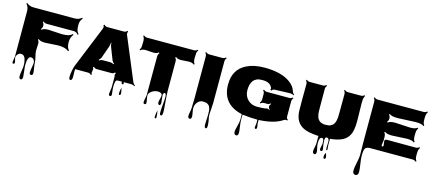

<svg xmlns="http://www.w3.org/2000/svg" viewBox="-68 -1421 5783 2552"><g transform="rotate(15 2823.5 -145.0)"><path d="M341.3 -201.7 337.4 -102.1Q337.4 -75.2 350.3 -22.7Q363.3 29.8 363.3 54.9Q363.3 80.1 371.6 125.5Q379.9 170.9 379.9 198.5Q379.9 226.1 356.2 226.1Q332.5 226.1 332.5 199Q332.5 171.9 341.1 126.7Q349.6 81.5 349.6 59.1Q349.6 36.6 334 18.3Q318.4 0 296.9 0Q248 0 248 118.7Q248 146.5 255.4 202.1Q262.7 257.8 262.7 278.3Q262.7 318.4 238.8 318.4Q226.6 318.4 220 307.9Q213.4 297.4 213.4 277.8Q213.4 258.3 221.9 206.5Q230.5 154.8 230.5 131.3Q230.5 107.9 227.8 87.2Q225.1 66.4 218 42.7Q210.9 19 195.6 4.4Q180.2 -10.3 156 -10.3Q131.8 -10.3 112.5 10.7Q93.3 31.7 93.3 50.5Q93.3 69.3 100.1 89.8Q106.9 110.4 106.9 121.6Q106.9 143.1 91.1 143.1Q75.2 143.1 75.2 121.6L86.9 43.5L86.4 -578.1Q86.4 -635.7 51.3 -674.3L61 -684.1Q100.1 -649.4 157.2 -649.4H720.7Q777.8 -649.4 816.9 -684.1L826.7 -674.3Q792 -635.3 792 -586.4Q792 -537.6 798.3 -510.7Q804.7 -483.9 826.7 -459L816.9 -449.2Q791 -483.9 752.4 -483.9H381.8Q354.5 -483.9 335 -502.4L325.7 -493.2Q344.2 -473.6 344.2 -445.8Q344.2 -418 325.7 -398.4L335 -389.2Q351.1 -404.8 373.8 -409.2Q396.5 -413.6 427.7 -413.6L613.3 -403.3Q658.7 -403.3 693.6 -411.1Q728.5 -418.9 753.4 -442.9L763.2 -433.1Q726.6 -393.1 726.6 -322.3Q726.6 -251.5 760.3 -216.3L750 -206.5Q705.6 -246.1 606.4 -246.1L423.8 -235.8Q356.9 -235.8 332.5 -260.3L323.2 -250.5Q341.3 -231.9 341.3 -201.7Z M901.4 31.2 902.8 108.9Q902.8 132.3 895.5 144.3Q888.2 156.2 877.9 156.2Q857.4 156.2 857.4 116.7Q857.4 77.1 867.2 29.1Q877 -19 884.3 -37.1L1118.7 -613.8Q1123.5 -626.5 1123.5 -638.7Q1123.5 -650.9 1115.2 -662.6L1128.9 -671.4Q1143.1 -650.4 1172.9 -650.4H1397.5Q1426.8 -650.4 1440.9 -671.4L1455.1 -662.6Q1446.8 -650.9 1446.8 -640.1Q1446.8 -629.4 1452.6 -614.3L1693.8 -36.6Q1705.1 -9.3 1728.5 6.3L1722.7 15.6Q1698.7 0 1669.4 0H1573.7Q1574.7 10.7 1574.7 15.1Q1574.7 31.2 1561.5 31.2Q1555.7 31.2 1551 26.6Q1546.4 22 1546.4 13.4Q1546.4 4.9 1547.4 0H1488.3Q1466.8 0 1460.4 23.4Q1452.6 52.2 1452.6 89.6Q1452.6 127 1457.5 157.7Q1462.4 188.5 1462.4 200Q1462.4 211.4 1456.8 218.5Q1451.2 225.6 1442.9 225.6Q1434.6 225.6 1428.7 218.8Q1422.9 211.9 1422.9 199.7Q1422.9 187.5 1429 152.3Q1435.1 117.2 1435.1 99.6V-37.6Q1430.2 -50.8 1430.2 -62Q1430.2 -73.2 1439 -85.9L1426.3 -95.2Q1411.6 -74.2 1382.3 -74.2H1181.6Q1152.3 -74.2 1137.7 -94.7L1125 -85.9Q1134.3 -72.8 1134.3 -61.5Q1134.3 -50.3 1130.9 -37.6V-37.1Q1126.5 -20.5 1126.5 -11.7Q1126.5 -2.9 1136.2 11.2L1123.5 20.5Q1108.9 0 1079.6 0H902.8Q901.4 9.3 901.4 31.2ZM1231.9 -209.5H1325.2Q1354.5 -209.5 1377.9 -193.8L1384.3 -203.1Q1361.3 -218.8 1351.1 -246.6L1289.1 -405.3Q1278.3 -433.1 1277.8 -461.9H1271.5Q1270.5 -429.7 1261.7 -405.3L1205.6 -247.1Q1195.3 -218.8 1172.9 -203.1L1179.2 -193.4Q1202.1 -209.5 1231.9 -209.5ZM1548.8 161.6Q1548.8 127.9 1561.5 77.1Q1575.7 135.7 1575.7 153.3Q1575.7 179.2 1562.3 179.2Q1548.8 179.2 1548.8 161.6Z M1680.7 -523.9 1683.1 -586.4Q1683.1 -640.1 1662.1 -660.6L1671.9 -670.4Q1691.4 -651.4 1720.2 -651.4H2361.3Q2391.1 -651.4 2410.2 -670.4L2419.9 -660.6Q2401.4 -642.1 2401.4 -611.8L2398.9 -549.3Q2398.9 -496.6 2419.9 -475.6L2410.2 -465.3Q2388.2 -487.8 2338.9 -487.8L2231 -481Q2179.7 -481 2157.2 -503.4L2147 -493.7Q2166 -475.1 2166 -444.8V-39.6Q2166 11.2 2175 111.8Q2184.1 212.4 2184.1 244.1Q2184.1 299.8 2164.1 299.8Q2144 299.8 2144 260.3Q2144 220.7 2150.6 153.1Q2157.2 85.4 2157.2 51.3Q2157.2 -2 2136.2 -2Q2126 -2 2120.1 10.3Q2114.3 22.5 2114.3 34.2L2125.5 136.2Q2125.5 171.4 2105.5 171.4Q2095.2 171.4 2090.3 161.1Q2085.4 150.9 2085.4 137.2Q2085.4 123.5 2094.2 92.5Q2103 61.5 2103 42Q2103 22.5 2086.2 12.2Q2069.3 2 2043.7 2Q2018.1 2 1990.5 12.2Q1962.9 22.5 1941.9 44.2Q1920.9 65.9 1920.9 87.2Q1920.9 108.4 1927.5 138.7Q1934.1 168.9 1934.1 189.2Q1934.1 209.5 1916 209.5Q1895.5 209.5 1895.5 187.7Q1895.5 166 1903.3 132.8Q1911.1 99.6 1911.1 83V-43.9Q1912.1 -311.5 1912.1 -444.8Q1912.1 -475.6 1930.7 -493.7L1920.9 -503.4Q1899.4 -481.4 1849.6 -481.4L1744.6 -487.8Q1694.3 -487.8 1671.9 -465.3L1662.1 -475.6Q1680.7 -494.1 1680.7 -523.9ZM2101.6 245.1Q2113.3 298.8 2113.3 338.4Q2113.3 355.5 2101.1 355.5Q2088.9 355.5 2088.9 339.8Q2088.9 295.9 2101.6 245.1Z M2761.2 263.2 2766.6 133.3Q2766.6 70.3 2762 53.7Q2757.3 37.1 2752.4 24.4Q2747.6 11.7 2739.7 3.9Q2731.9 -3.9 2721.2 -10.7Q2700.7 -24.4 2656.7 -24.4Q2612.8 -24.4 2582.8 11.2Q2552.7 46.9 2552.7 96.7Q2552.7 115.2 2560.1 152.1Q2567.4 189 2567.4 207.5Q2567.4 242.7 2542.5 242.7Q2517.6 242.7 2517.6 208.5Q2517.6 189.5 2525.1 151.4Q2532.7 113.3 2532.7 93.8L2536.1 -37.1V-610.8Q2536.1 -641.1 2517.1 -659.7L2526.9 -669.9Q2547.4 -650.4 2575.7 -650.4H2752.4Q2781.7 -650.4 2801.3 -669.9L2811 -659.7Q2792 -640.6 2792 -610.8V-39.6Q2792 -14.2 2786.6 48.1Q2781.2 110.4 2783.2 144H2782.7Q2800.8 225.1 2800.8 267.6Q2800.8 310.1 2784.7 310.1Q2761.2 310.1 2761.2 263.2Z M3539.6 -151.4Q3521 -166 3521 -185.5V-189.5Q3521 -209 3538.6 -226.6L3531.7 -232.9Q3514.2 -215.3 3495.1 -215.3H3447.8Q3418 -215.3 3398.9 -196.3L3388.7 -206.5Q3408.2 -226.1 3408.2 -254.9V-327.1Q3408.2 -356.4 3388.7 -376L3398.9 -385.7Q3417.5 -367.2 3447.8 -367.2H3747.6Q3777.8 -367.2 3796.4 -385.7L3805.7 -376Q3787.1 -357.4 3787.1 -327.1V-122.6Q3787.1 -107.4 3791.3 -98.4Q3795.4 -89.4 3808.1 -82.5L3800.3 -68.4Q3791.5 -72.8 3780.5 -72.8Q3769.5 -72.8 3755.4 -63.5Q3642.1 12.2 3433.1 21.5V68.4L3440.9 122.6Q3440.9 134.3 3436 140.6Q3431.2 147 3425 147Q3418.9 147 3414.1 141.1Q3409.2 135.3 3409.2 129.6Q3409.2 124 3411.1 114.3Q3417 84 3417 52.7Q3417 21.5 3412.6 21.5Q3316.9 21.5 3211.4 8.3Q3207 6.8 3207 60.5Q3207 114.3 3216.1 171.4Q3225.1 228.5 3225.1 251Q3225.1 296.4 3197.3 296.4Q3184.1 296.4 3174.6 286.1Q3165 275.9 3165 253.2Q3165 230.5 3181.2 172.1Q3197.3 113.8 3197.3 81.1V4.9Q2918.5 -57.6 2918.5 -331.5Q2918.5 -540 3090.3 -623Q3189.5 -671.4 3332.5 -671.4Q3563.5 -671.4 3687 -581.1Q3753.9 -532.2 3772.5 -469.7Q3781.2 -440.4 3803.7 -424.8L3796.4 -415Q3776.4 -429.7 3743.7 -429.7L3537.6 -422.9Q3506.8 -420.9 3496.1 -399.4L3480 -407.2Q3483.9 -415.5 3483.9 -426.3Q3483.9 -437 3467.3 -459.2Q3450.7 -481.4 3421.6 -492.9Q3392.6 -504.4 3345 -504.4Q3297.4 -504.4 3267.6 -490.7Q3237.8 -477.1 3220.2 -453.1Q3186 -404.8 3186 -325.2Q3186 -245.6 3237.1 -194.1Q3288.1 -142.6 3370.6 -142.6Q3453.1 -142.6 3496.1 -153.3Q3503.9 -155.3 3511.2 -155.3Q3518.6 -155.3 3533.7 -143.6Z M4698.2 -551.8 4702.6 -302.2Q4702.6 -171.9 4670.4 -111.3Q4640.1 -53.7 4584 -24.9Q4520 8.3 4414.1 18.1V109.4L4418.9 159.7Q4418.9 176.3 4409.7 176.3Q4400.4 176.3 4400.4 144L4403.3 64.5Q4403.3 11.7 4370.6 11.7Q4345.2 11.7 4345.2 53.2Q4345.2 53.2 4347.7 95.7Q4347.7 110.4 4353.8 138.4Q4359.9 166.5 4359.9 178.2Q4359.9 189.9 4355 197.8Q4350.1 205.6 4340.8 205.6Q4331.5 205.6 4326.9 197.5Q4322.3 189.5 4322.3 178.2Q4322.3 167 4328.9 141.4Q4335.4 115.7 4335.4 108.4Q4335.4 101.1 4335.4 93.5Q4335.4 85.9 4335 78.1Q4334.5 70.3 4332.5 58.6Q4328.6 34.2 4309.1 34.2Q4272.9 34.2 4272.9 105.5V127.9Q4272.9 146 4281.7 180.7Q4290.5 215.3 4290.5 230.5Q4290.5 268.1 4266.1 268.1Q4253.9 268.1 4246.8 257.8Q4239.7 247.6 4239.7 231.4Q4239.7 215.3 4247.8 176.8Q4255.9 138.2 4255.9 118.2V21Q4117.2 14.6 4047.9 -19.5Q3926.8 -78.1 3923.3 -242.2Q3922.4 -287.6 3922.4 -377.4L3923.3 -603Q3923.3 -631.8 3904.3 -651.4L3914.6 -661.1Q3932.6 -642.6 3962.9 -642.6H4135.7Q4165.5 -642.6 4184.1 -661.1L4194.3 -651.4Q4175.8 -632.3 4175.8 -603L4176.8 -352.1Q4176.8 -279.3 4180.7 -259.8Q4184.6 -240.2 4189.2 -223.9Q4193.8 -207.5 4200.4 -197.8Q4207 -188 4217.3 -177Q4227.5 -166 4240.7 -160.2Q4271.5 -146.5 4301 -146.5Q4330.6 -146.5 4346.9 -149.2Q4363.3 -151.9 4375.7 -158Q4388.2 -164.1 4398.2 -171.1Q4408.2 -178.2 4415.3 -189.2Q4422.4 -200.2 4427.7 -210.2Q4433.1 -220.2 4436.3 -235.4Q4439.5 -250.5 4441.4 -262Q4443.4 -273.4 4444.3 -291Q4445.8 -317.9 4445.8 -352.1L4446.8 -603Q4446.8 -632.8 4428.7 -651.4L4438 -661.1Q4456.5 -642.6 4486.8 -642.6H4659.7Q4690.4 -642.6 4708.5 -661.1L4718.3 -651.4Q4698.2 -630.9 4698.2 -551.8ZM4393.6 270Q4393.6 246.6 4400.6 230.2Q4407.7 213.9 4409.2 213.9Q4410.6 213.9 4414.6 222.7Q4425.8 248 4425.8 271Q4425.8 293.9 4409.7 293.9Q4393.6 293.9 4393.6 270Z M5126 -81.1 5118.2 -141.6V-147Q5128.4 -165 5146 -165L5544.4 -164.6Q5574.2 -164.6 5592.8 -183.6L5602.5 -173.8Q5581.1 -152.3 5581.1 -91.8Q5581.1 -91.8 5581.1 -63.5Q5581.1 -14.2 5602.5 8.3L5592.8 18.1Q5573.7 -1 5544.4 -1H4966.8Q4923.3 -1 4902.8 15.6Q4879.4 35.2 4879.4 126Q4879.4 162.6 4890.6 234.1Q4901.9 305.7 4901.9 341.8Q4901.9 394 4864.7 394Q4824.7 394 4824.7 340.3Q4824.7 303.7 4840.8 231.9Q4856.9 160.2 4856.9 123L4854.5 -40.5V-609.9Q4854.5 -640.1 4835.9 -658.2L4845.7 -668.5Q4865.7 -649.4 4894.5 -649.4H5521.5Q5551.3 -649.4 5570.3 -668.5L5580.1 -658.2Q5558.6 -636.7 5558.6 -577.1V-549.8Q5558.6 -497.6 5580.1 -476.6L5570.3 -467.3Q5545.9 -492.2 5455.6 -492.2L5212.9 -481Q5123 -481 5098.6 -505.9L5088.4 -496.1Q5107.4 -477.5 5107.4 -447Q5107.4 -416.5 5088.4 -397.9L5098.6 -388.7Q5122.1 -413.1 5197.3 -413.1L5401.9 -401.9Q5477.5 -401.9 5502 -426.3L5512.2 -416.5Q5490.7 -395 5490.7 -334V-306.6Q5490.7 -256.3 5512.2 -233.9L5502 -223.6Q5478.5 -248 5402.8 -248L5198.2 -237.3Q5123 -237.3 5098.6 -261.7L5088.9 -252Q5103.5 -237.3 5106 -217Q5108.4 -196.8 5108.9 -188.2Q5109.4 -179.7 5108.9 -161.9Q5108.4 -144 5108.4 -140.6L5100.1 -82Q5100.1 -64.5 5113 -64.5Q5126 -64.5 5126 -81.1Z"/></g></svg>

Font: Nosifer Caps
Style: Regular
Weight: 800
Version: Version 001.002